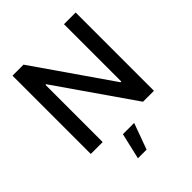

<svg xmlns="http://www.w3.org/2000/svg" viewBox="-256 -851 1226 1226"><g transform="rotate(-45 357.5 -237.5)"><path d="M642.6 0H543.9L185.5 -516.6H179.7V0H72.3V-707H171.9L530.3 -189.5H537.1V-707H642.6ZM306.6 55.7H408.2L343.8 232.4H265.6Z"/></g></svg>

Font: Pretendard GOV Medium
Style: Regular
Weight: 500
Designer: Base glyphs from Inter by Rasmus Andersson; Hangeul glyphs from Noto Sans CJK(Source Han Sans) by Jang Soo-young and Kan
Foundry: Kil Hyung-jin
Version: Version 1.309